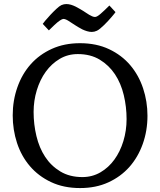

<svg xmlns="http://www.w3.org/2000/svg" viewBox="-20 -931 805 965"><path d="M394 -41Q443.8 -41 484.9 -64.9Q525.9 -88.9 554.9 -128.9Q584 -168.9 600.1 -221.9Q616.2 -274.9 616.2 -332Q616.2 -394 602.1 -453.1Q587.9 -512.2 557.9 -557.6Q527.8 -603 481.4 -631.1Q435.1 -659.2 371.1 -659.2Q320.8 -659.2 280 -635Q239.3 -610.8 210.2 -570.8Q181.2 -530.8 165 -477.8Q148.9 -424.8 148.9 -368.2Q148.9 -306.2 163.1 -247.1Q177.2 -188 207 -142.6Q236.8 -97.2 283.4 -69.1Q330.1 -41 394 -41ZM381.8 -713.9Q464.8 -713.9 528.3 -683.8Q591.8 -653.8 634.5 -603.5Q677.2 -553.2 699.2 -487.1Q721.2 -420.9 721.2 -349.1Q721.2 -273.9 697.5 -207.5Q673.8 -141.1 630.4 -92Q586.9 -43 524.4 -14.4Q461.9 14.2 382.8 14.2Q299.8 14.2 236.3 -15.9Q172.9 -45.9 129.9 -96.4Q86.9 -147 65.4 -212.9Q43.9 -278.8 43.9 -351.1Q43.9 -425.8 67.4 -492.4Q90.8 -559.1 134.5 -608.2Q178.2 -657.2 240.7 -685.5Q303.2 -713.9 381.8 -713.9ZM356.4 -805.2 323.2 -826.7Q308.6 -835.9 297.9 -835.9Q292.5 -835.4 281.2 -828.1Q270 -820.8 253.4 -805.2L225.6 -778.3L194.8 -811Q196.8 -814.5 207.8 -827.6Q218.8 -840.8 233.4 -856.4Q248 -872.1 263.2 -886.2Q278.3 -900.4 288.6 -905.3Q300.8 -910.6 313 -910.6Q325.2 -910.6 337.2 -907Q349.1 -903.3 360.4 -897.7Q371.6 -892.1 381.3 -886.2Q391.1 -880.4 398.4 -876Q404.8 -872.1 412.6 -866.7Q420.4 -861.3 428.2 -856.7Q436 -852.1 443.6 -848.9Q451.2 -845.7 457.5 -845.7Q467.3 -845.7 485.1 -861.1Q502.9 -876.5 529.8 -903.3L560.5 -870.1Q559.6 -868.2 554.2 -861.6Q548.8 -855 540.8 -845.5Q532.7 -835.9 522.9 -825.4Q513.2 -814.9 502.9 -804.9Q492.7 -794.9 483.4 -787.4Q474.1 -779.8 466.8 -776.4Q454.1 -770.5 441.4 -770.5Q429.7 -770.5 417.5 -774.2Q405.3 -777.8 394 -783.2Q382.8 -788.6 373.3 -794.7Q363.8 -800.8 356.4 -805.2Z"/></svg>

Font: Brawler
Style: Regular
Weight: 400
Version: Version 1.000